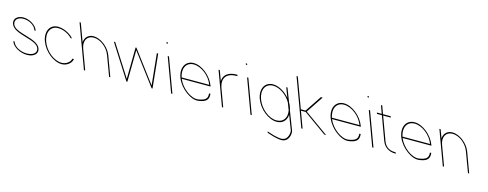

<svg xmlns="http://www.w3.org/2000/svg" viewBox="-117 -1741 7511 2956"><g transform="rotate(15 3638.0 -263.0)"><path d="M277.7 -413 281.4 -403H261.4L257.7 -413C233 -480 145.8 -532 53.4 -533C-37.6 -533 -85.6 -479 -62.3 -413C-14 -282 339.3 -303 394.7 -150C423.1 -73 355.7 -9 246.3 -10C138.3 -10 23.1 -73 -5.3 -150L-9 -160H11L14.7 -150C39.4 -83 138.3 -29 238.9 -30C340.9 -30 400.8 -82 374.7 -150C326 -282 -24.5 -259 -82.3 -413C-110.7 -490 -49.6 -552 46.1 -553C143.1 -553 249.3 -490 277.7 -413Z M838.4 -449 852 -434H829L824.1 -439C770.1 -496 682.8 -532 608.4 -533C486.4 -533 430.7 -421 481.4 -281C533 -141 671.9 -30 793.9 -30C864.6 -31 926 -76 938.1 -130L939.2 -135H963.2L959.7 -120C945.1 -62 877.9 -11 801.3 -10C669.3 -10 517.3 -132 461.4 -281C406.4 -430 469.1 -553 601.1 -553C679.4 -552 778.2 -512 838.4 -449Z M1572.6 -20 1577.7 -9H1558.7L1554 -19L1439.8 -326C1397 -442 1280.8 -532 1173.4 -533C1067.4 -533 1017 -442 1059.8 -326L1063.5 -316L1172.6 -20L1176.3 -10H1156.3L1152.6 -20L1043.5 -316L1039.8 -326L903.7 -695L900 -705H920L923.7 -695L1024.8 -420.9C1030.4 -498.1 1084.2 -552.3 1166.1 -553C1280.1 -553 1415.4 -449 1459.8 -326Z M1495.9 -540 1488.1 -553H1509.1L1513.6 -546L1827.8 -52L1834.3 -547L1834.1 -553H1848.1L1852.3 -547L2223.8 -52L2173.6 -546L2173.1 -553H2194.1L2195.9 -540L2248.7 -17L2249.3 -10H2234.3L2230.1 -16L1855.1 -515L1848.1 -16L1848.3 -10H1833.3L1828.7 -17Z M2288.2 -737H2278.2L2270.8 -757H2280.8H2281.8H2291.8L2299.2 -737H2289.2ZM2349.8 -543 2346.1 -553H2366.1L2369.8 -543L2562.6 -20L2566.3 -10H2546.3L2542.6 -20Z M2637.9 -291H3077.7C3029.4 -422 2891.8 -532 2768.4 -533C2649.3 -533 2593.1 -427.2 2637.9 -291ZM2625.3 -271H2625.1L2621.4 -281L2617.7 -291H2617.8C2569 -436.3 2634.3 -552 2761.1 -553C2893.1 -553 3046.4 -430 3101.4 -281L3105.1 -271H3095.1H2645.3C2701.1 -134.1 2859.9 -13.4 2969.9 -30C3085.7 -47 3115.4 -83 3110.5 -156L3110.9 -163H3130.9L3132.7 -150C3137.8 -71 3102.4 -26 2979.3 -10C2858.7 7.6 2685.6 -124.9 2625.3 -271Z M3234.9 -393.6C3238.5 -496.5 3320 -553 3446.1 -553H3456.1L3463.4 -533H3453.4C3294.9 -533 3216.3 -446.6 3274.4 -286.4L3276 -282L3279.7 -272L3372.6 -20L3376.3 -10H3356.3L3352.6 -20L3259.7 -272L3256 -282C3255.5 -283.4 3255 -284.7 3254.5 -286.1L3159.8 -543L3156.1 -553H3176.1L3179.8 -543Z M3553.2 -737H3543.2L3535.8 -757H3545.8H3546.8H3556.8L3564.2 -737H3554.2ZM3614.8 -543 3611.1 -553H3631.1L3634.8 -543L3827.6 -20L3831.3 -10H3811.3L3807.6 -20Z M3886 -282C3831.4 -430 3896.4 -552 4026.1 -553C4117.6 -553 4220 -493.4 4292 -407.9L4236.1 -553L4232.4 -563H4252.4L4256.1 -553L4335.8 -345.9C4347.9 -325.3 4358.1 -303.9 4366 -282C4372.7 -263.7 4377.7 -245.8 4381.1 -228.5C4417.7 -133.3 4454.4 -38.2 4491 57C4506.5 99 4490.6 159 4471.3 188C4453.4 218 4413 255 4329.5 240C4251.7 227 4216.7 216 4146.8 192L4140.1 190L4132 168L4148.2 174C4217 198 4250.7 208 4326.1 220C4399.6 232 4436.9 203 4452.2 174C4468.8 146 4484.3 93 4471 57L4385.8 -164.3C4380.7 -73.1 4322.1 -9.3 4226.3 -10C4094.3 -10 3941 -133 3886 -282ZM3906 -282C3958 -141 4097.3 -29 4218.9 -30C4325.6 -30 4383 -112.7 4361.5 -227.3L4316.6 -343.9C4252.6 -453.1 4137.9 -532.2 4033.4 -533C3911.4 -533 3854.4 -422 3906 -282Z M4620.8 -272H4544.7L4637.6 -20L4641.3 -10H4621.3L4617.6 -20L4524.7 -272L4517.3 -292L4345.1 -759L4341.4 -769H4361.4L4365.1 -759L4537.3 -292H4613.4L4785.2 -550L4787.1 -553H4816.1L4804.3 -536L4635 -282L4992 -27L5016.3 -10H4987.3L4983.2 -13Z M5032.9 -291H5472.7C5424.4 -422 5286.8 -532 5163.4 -533C5044.3 -533 4988.1 -427.2 5032.9 -291ZM5020.3 -271H5020.1L5016.4 -281L5012.7 -291H5012.8C4964 -436.3 5029.3 -552 5156.1 -553C5288.1 -553 5441.4 -430 5496.4 -281L5500.1 -271H5490.1H5040.3C5096.1 -134.1 5254.9 -13.4 5364.9 -30C5480.7 -47 5510.4 -83 5505.5 -156L5505.9 -163H5525.9L5527.7 -150C5532.8 -71 5497.4 -26 5374.3 -10C5253.7 7.6 5080.6 -124.9 5020.3 -271Z M5493.2 -737H5483.2L5475.8 -757H5485.8H5486.8H5496.8L5504.2 -737H5494.2ZM5554.8 -543 5551.1 -553H5571.1L5574.8 -543L5767.6 -20L5771.3 -10H5751.3L5747.6 -20Z M5786.7 -527 5924.9 -152C5955.8 -71 6017.9 -30 6108.9 -30H6118.9L6126.3 -10H6116.3C6017.3 -10 5939.5 -61 5904.9 -152L5766.7 -527H5698.7H5688.7L5681.3 -547H5691.3H5759.3L5716.1 -664L5712.4 -674H5732.4L5736.1 -664L5779.3 -547H5891.3H5901.3L5908.7 -527H5898.7Z M6157.9 -291H6597.7C6549.4 -422 6411.8 -532 6288.4 -533C6169.3 -533 6113.1 -427.2 6157.9 -291ZM6145.3 -271H6145.1L6141.4 -281L6137.7 -291H6137.8C6089 -436.3 6154.3 -552 6281.1 -553C6413.1 -553 6566.4 -430 6621.4 -281L6625.1 -271H6615.1H6165.3C6221.1 -134.1 6379.9 -13.4 6489.9 -30C6605.7 -47 6635.4 -83 6630.5 -156L6630.9 -163H6650.9L6652.7 -150C6657.8 -71 6622.4 -26 6499.3 -10C6378.7 7.6 6205.6 -124.9 6145.3 -271Z M6744.8 -420.9C6750.4 -498.1 6804.2 -552.3 6886.1 -553C7000.1 -553 7135.4 -449 7179.8 -326L7292.6 -20L7297.7 -9H7278.7L7274 -19L7159.8 -326C7117 -442 7000.8 -532 6893.4 -533C6787.4 -533 6737 -442 6779.8 -326L6783.5 -316L6892.6 -20L6896.3 -10H6876.3L6872.6 -20L6763.5 -316L6759.8 -326L6679.8 -543L6676.1 -553H6696.1L6699.8 -543Z"/></g></svg>

Font: Nordica Plus
Style: NordicaClassicUltraLightOpObl
Weight: 300
Version: Version 1